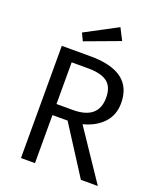

<svg xmlns="http://www.w3.org/2000/svg" viewBox="-162 -1007 925 1108"><g transform="rotate(20 300.0 -453.0)"><path d="M383 -906 420 -834 207 -755 185 -801ZM537 -495Q537 -421 491 -372.5Q445 -324 369 -305L574 0H470L281 -295H188V0H102V-689H278Q537 -689 537 -495ZM445 -495Q445 -561 407 -590Q369 -619 288 -619H188V-363H289Q445 -363 445 -495Z"/></g></svg>

Font: Fira Mono
Style: Regular
Weight: 400
Designer: Carrois Corporate & Edenspiekermann AG
Foundry: Carrois Corporate GbR & Edenspiekermann AG
Version: Version 3.206;PS 003.206;hotconv 1.0.70;makeotf.lib2.5.58329